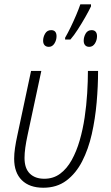

<svg xmlns="http://www.w3.org/2000/svg" viewBox="-20 -858 513 887"><path d="M180.2 9.3Q116.2 9.3 80.8 -25.6Q45.4 -60.5 45.4 -125Q45.4 -147.5 49.3 -174.3Q53.2 -201.2 60.5 -234.4L123.5 -530.3H170.9L107.4 -233.9Q100.6 -202.6 96.9 -176Q93.3 -149.4 93.3 -128.4Q93.3 -80.1 117.7 -56.2Q142.1 -32.2 184.6 -32.2Q226.6 -32.2 257.8 -55.4Q289.1 -78.6 311.3 -118.7Q333.5 -158.7 348.1 -209.2Q362.8 -259.8 371.1 -315.9Q379.4 -372.1 382.8 -427.5Q386.2 -482.9 386.2 -530.3H433.1Q433.1 -460 426.5 -384.5Q419.9 -309.1 404.1 -238.8Q388.2 -168.5 359.4 -112.5Q330.6 -56.6 286.6 -23.7Q242.7 9.3 180.2 9.3ZM280.8 -675.3V-683.6Q293 -704.6 306.4 -732.2Q319.8 -759.8 331.8 -788.1Q343.8 -816.4 351.1 -837.9H400.4V-828.6Q390.6 -808.1 374.3 -779.3Q357.9 -750.5 339.8 -722.4Q321.8 -694.3 305.2 -675.3ZM205.6 -641.6Q192.9 -641.6 186 -649.2Q179.2 -656.7 179.2 -669.9Q179.2 -687 188.5 -702.9Q197.8 -718.8 216.3 -718.8Q229 -718.8 235.1 -711.4Q241.2 -704.1 241.2 -690.9Q241.2 -672.4 231.4 -657Q221.7 -641.6 205.6 -641.6ZM392.1 -641.6Q379.9 -641.6 373.3 -649.2Q366.7 -656.7 366.7 -669.9Q366.7 -687 375.7 -702.9Q384.8 -718.8 403.3 -718.8Q415.5 -718.8 421.9 -711.4Q428.2 -704.1 428.2 -690.9Q428.2 -672.4 418.5 -657Q408.7 -641.6 392.1 -641.6Z"/></svg>

Font: Open Sans SemiCondensed Light
Style: Italic
Weight: 300
Width: 4
Italic angle: -12°
Designer: Monotype Design Team
Foundry: Monotype Imaging Inc.
Version: Version 3.000